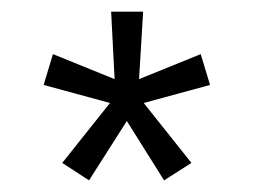

<svg xmlns="http://www.w3.org/2000/svg" viewBox="-20 -741 436 330"><path d="M87 -461 169 -564 55 -595 71 -648 177 -605 171 -721H226L219 -605L325 -648L341 -595L227 -564L309 -461L262 -431L198 -533L133 -431Z"/></svg>

Font: Pridi ExtraLight
Style: Regular
Weight: 275
Designer: Katatrad Team
Foundry: CadsonDemak
Version: Version 1.001